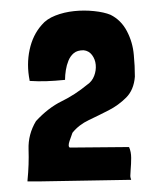

<svg xmlns="http://www.w3.org/2000/svg" viewBox="-20 -676 304 363"><path d="M228 -336Q226 -341 226.5 -345.5Q227 -350 227 -355Q228 -366 228 -377.5Q228 -389 224 -398Q194 -398 168.5 -397.5Q143 -397 112 -397Q108 -399 111.5 -409.5Q115 -420 117 -425Q129 -440 148 -449Q167 -458 185.5 -467.5Q204 -477 218.5 -491.5Q233 -506 235 -531Q235 -541 234.5 -551.5Q234 -562 233 -572Q231 -596 220 -617Q209 -638 189 -648Q177 -653 158 -655Q139 -657 120 -655Q101 -653 84.5 -646.5Q68 -640 59 -629Q42 -610 36 -582Q30 -554 36 -524V-523Q52 -522 67.5 -522.5Q83 -523 103 -525V-526Q103 -534 104.5 -543.5Q106 -553 109.5 -561.5Q113 -570 119.5 -575.5Q126 -581 138 -581Q148 -580 154 -572Q160 -564 161 -553.5Q162 -543 158 -532.5Q154 -522 145 -516Q122 -497 96.5 -484.5Q71 -472 48 -447Q33 -422 34 -393.5Q35 -365 32 -335V-333H53L226 -336Z"/></svg>

Font: Londrina Solid
Style: Regular
Weight: 400
Designer: Marcelo Magalhaes
Foundry: Marcelo Magalhães
Version: Version 1.002